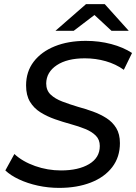

<svg xmlns="http://www.w3.org/2000/svg" viewBox="-20 -907 663 935"><path d="M268 8Q215 8 164.5 -3Q114 -14 72.5 -33.5Q31 -53 6 -77L50 -157Q90 -120 151 -98.5Q212 -77 277 -77Q362 -77 414 -108Q466 -139 466 -196Q466 -227 446.5 -246.5Q427 -266 395 -279Q363 -292 324.5 -302.5Q286 -313 247.5 -326.5Q209 -340 177 -360Q145 -380 126 -411.5Q107 -443 107 -491Q107 -558 144 -606.5Q181 -655 246.5 -681.5Q312 -708 398 -708Q463 -708 521.5 -692.5Q580 -677 623 -649L583 -567Q544 -595 495 -609Q446 -623 393 -623Q307 -623 256.5 -589.5Q206 -556 205 -501Q205 -467 226.5 -446.5Q248 -426 283.5 -412.5Q319 -399 359 -387Q396 -377 432 -364Q468 -351 498 -332Q528 -313 546 -283.5Q564 -254 564 -210Q564 -142 526.5 -93Q489 -44 422 -18Q355 8 268 8ZM250 -757 399 -887H490L607 -757H523L440 -834L339 -757Z"/></svg>

Font: Montserrat Medium
Style: Italic
Weight: 500
Italic angle: -11.3°
Designer: Julieta Ulanovsky
Foundry: Julieta Ulanovsky
Version: Version 9.000; ttfautohint (v1.8.4.7-5d5b)